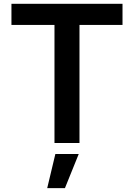

<svg xmlns="http://www.w3.org/2000/svg" viewBox="-20 -747 700 1003"><path d="M39.8 -616.8V-727.3H620V-616.8H395.2V0H264.6V-616.8ZM226.6 235.8 269.2 57.5H391.3L319.2 235.8Z"/></svg>

Font: InterMG SemiBold
Style: Regular
Weight: 600
Designer: Rasmus Andersson
Foundry: rsms
Version: Version 3.019;December 26, 2023;FontCreator 15.0.0.2955 64-b